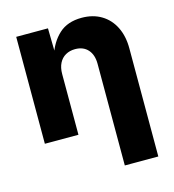

<svg xmlns="http://www.w3.org/2000/svg" viewBox="-111 -643 855 941"><g transform="rotate(-15 316.0 -173.0)"><path d="M225.6 -308.1V0H55.2V-542.5H216.3L218.8 -404.8H209.5Q230 -470.2 273.2 -510Q316.4 -549.8 388.7 -549.8Q445.8 -549.8 488 -524.4Q530.3 -499 553.2 -452.9Q576.2 -406.7 576.2 -344.7V204.1H406.2V-311.5Q406.2 -357.4 382.8 -383.5Q359.4 -409.7 317.9 -409.7Q290.5 -409.7 269.5 -397.7Q248.5 -385.7 237.1 -363Q225.6 -340.3 225.6 -308.1Z"/></g></svg>

Font: Inter 16pt ExtraBold
Style: Regular
Weight: 800
Version: Version 4.001;git-66647c0bb